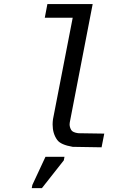

<svg xmlns="http://www.w3.org/2000/svg" viewBox="-20 -745 640 971"><path d="M375.5 -71.3 507.3 -69.3 493.7 0 347.7 -2.4Q287.1 -12.7 269.5 -37.1Q246.1 -69.3 246.1 -115.2Q246.1 -128.4 248 -142.1L347.7 -655.3H206.5L219.7 -724.6H448.7L333 -126.5Q332 -121.1 332 -116.2Q332 -101.6 340.3 -87.4Q347.7 -75.2 375.5 -71.3ZM377.9 -69.3ZM333 -126.5ZM349.1 0ZM140.6 206.5 143.6 190.4 210 47.9H306.2L302.7 65.9L191.9 206.5Z"/></svg>

Font: Liberation Mono
Style: Italic
Weight: 400
Italic angle: -12°
Monospace: yes
Designer: Steve Matteson
Foundry: Ascender Corporation
Version: Version 2.1.5